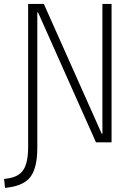

<svg xmlns="http://www.w3.org/2000/svg" viewBox="-57 -713 663 962"><path d="M-31.7 228.5 -36.6 183.6 -18.6 181.2Q38.1 173.3 61 136.7Q84 100.1 84 23.4V-693.4H162.6L452.6 -43H456.1V-693.4H502V0H423.8L133.8 -650.4H129.9V27.3Q129.9 124 98.1 169.7Q66.4 215.3 -13.7 226.1Z"/></svg>

Font: Cascadia Code ExtraLight
Style: Regular
Weight: 200
Monospace: yes
Designer: Aaron Bell
Foundry: Saja Typeworks
Version: Version 2407.024; ttfautohint (v1.8.4)